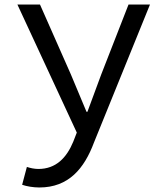

<svg xmlns="http://www.w3.org/2000/svg" viewBox="-20 -587 740 850"><path d="M78 231C98 238 127 243 154 243C284 243 353 159 396 44L644 -567H549L428 -257C409 -206 387 -145 367 -92H363L294 -257L157 -567H57L320 0L304 41C275 111 228 161 150 161C132 161 114 157 99 152Z"/></svg>

Font: Kawkab Mono Light
Style: Bold
Weight: 400
Monospace: yes
Designer: Abdullah Arif
Foundry: Abdullah Arif
Version: Version 1.000;PS 000.500;hotconv 1.0.88;makeotf.lib2.5.64775